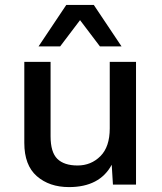

<svg xmlns="http://www.w3.org/2000/svg" viewBox="-20 -752 658 782"><path d="M475 -563H387L306 -670L225 -563H137L250 -732H362ZM261 10Q181 10 130 -34.5Q79 -79 79 -170V-500H186V-197Q186 -132 213.5 -105Q241 -78 296 -78Q351 -78 389 -116Q427 -154 427 -229V-500H534V0H440L435 -81Q386 10 261 10Z"/></svg>

Font: Elaine Sans Medium
Style: Regular
Weight: 500
Designer: Wei Huang
Foundry: Wei Huang
Version: Version 2.001;PS 002.001;hotconv 1.0.88;makeotf.lib2.5.64775